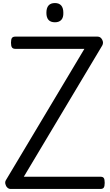

<svg xmlns="http://www.w3.org/2000/svg" viewBox="-20 -1238 720 1258"><path d="M49 0Q37 0 27.5 -9.5Q18 -19 15 -33Q12 -47 19 -58L533 -918H80Q65 -918 58.5 -927Q52 -936 52 -958Q52 -981 58.5 -989.5Q65 -998 80 -998H620Q639 -998 649.5 -978Q660 -958 650 -940L136 -80H639Q654 -80 660 -71.5Q666 -63 666 -40Q666 -18 660 -9Q654 0 639 0ZM340 -1092Q312 -1092 298 -1107.5Q284 -1123 284 -1154Q284 -1186 298 -1202Q312 -1218 340 -1218Q367 -1218 381 -1202Q395 -1186 395 -1154Q396 -1123 381.5 -1107.5Q367 -1092 340 -1092Z"/></svg>

Font: Playwrite NG Modern
Style: Regular
Weight: 400
Designer: Veronika Burian, José Scaglione
Foundry: TypeTogether
Version: Version 1.002